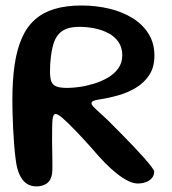

<svg xmlns="http://www.w3.org/2000/svg" viewBox="-20 -643 612 684"><path d="M110 21Q83.9 21 66.8 4.4Q49.6 -12.2 40.8 -46.2Q37.6 -60.2 34.9 -82.3Q32.2 -104.4 30.2 -131.1Q28.1 -157.9 26.7 -185.9Q25.3 -214 24.7 -240.6Q24.1 -267.1 24.1 -288.1Q24.1 -359.4 32.4 -414.3Q40.8 -469.2 58.6 -508.9Q76.4 -548.6 105.2 -573.8Q133.9 -599.1 174.8 -611.2Q215.7 -623.4 270.1 -623.4Q322.2 -623.4 369 -612.2Q415.8 -601.1 452.1 -578.6Q488.4 -556.1 509.2 -522.6Q530.1 -489.2 530.1 -444.9Q530.1 -403.6 511.6 -375.5Q493.1 -347.5 463.6 -330Q434.1 -312.5 400.3 -303Q366.6 -293.6 335.9 -289Q319.2 -286.6 312.5 -283.5Q305.8 -280.3 305.8 -274.6Q305.8 -270.5 312.1 -263.6Q318.4 -256.7 329.2 -246.9Q340 -237.1 353.9 -224.3Q367.8 -211.6 382.8 -195.9Q397.4 -181.3 416.6 -161.8Q435.8 -142.4 455.5 -121.7Q475.2 -100.9 491.9 -82.2Q508.6 -63.4 518.9 -49.9Q529.3 -36.4 529.3 -31.9Q529.3 -17.9 521 -8.4Q512.7 1.2 499.5 5.9Q486.3 10.7 470.8 10.7Q455 10.7 435.8 1.2Q416.6 -8.4 395.3 -25.3Q374.1 -42.2 352 -64.9Q329.9 -87.6 307.9 -113.8Q274.9 -150.8 248.4 -178.3Q221.8 -205.9 204 -221.4Q186.1 -236.9 179.1 -236.9Q174.1 -236.9 171.2 -232.6Q168.2 -228.2 167.1 -217.5Q166 -206.8 165.8 -188.4Q165.5 -170.1 165.5 -141.7Q165.5 -133.1 165.8 -120.1Q166.1 -107.1 166.3 -92.6Q166.6 -78.1 166.6 -64.5Q166.6 -50.9 166.6 -40.4Q166.5 -30 165.8 -25.6Q162 -0.1 146.7 10.4Q131.4 21 110 21ZM220.2 -329.8Q237.3 -329.8 262.1 -333.1Q286.9 -336.4 313.5 -344.5Q340.1 -352.5 363.3 -365.8Q386.6 -379.1 401.1 -399.1Q415.6 -419.1 415.6 -446.2Q415.6 -473.9 402.2 -493.3Q388.9 -512.8 366.6 -524.6Q344.2 -536.4 317.2 -541.9Q290.2 -547.4 262.9 -547.4Q234.2 -547.4 215 -539.6Q195.8 -531.7 184.2 -515.5Q172.6 -499.2 166.9 -473.5Q163.6 -459.1 161.7 -444.4Q159.8 -429.8 158.9 -415.6Q158.1 -401.5 158.1 -387.9Q158.1 -365.8 162.8 -353.1Q167.4 -340.3 180.9 -335Q194.4 -329.8 220.2 -329.8Z"/></svg>

Font: Gluten Thin
Style: Regular
Weight: 100
Designer: Tyler Finck
Foundry: Etcetera Type Company
Version: Version 1.300